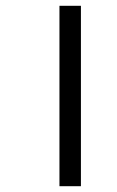

<svg xmlns="http://www.w3.org/2000/svg" viewBox="-20 -642 403 662"><path d="M185 0V-622H259V0Z"/></svg>

Font: Noto Sans Bengali UI Condensed
Style: Regular
Weight: 400
Width: 3
Designer: Jelle Bosma - Monotype Design Team
Foundry: Monotype Imaging Inc.
Version: Version 2.003; ttfautohint (v1.8.4.7-5d5b)